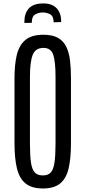

<svg xmlns="http://www.w3.org/2000/svg" viewBox="-20 -1069 489 1099"><path d="M225.6 9.8Q162.1 9.8 126.7 -18.6Q91.3 -46.9 77.1 -104.5Q63 -162.1 63 -250V-623Q63 -697.3 75.7 -752.7Q88.4 -808.1 124 -839.1Q159.7 -870.1 228.5 -870.1Q280.3 -870.1 311.5 -852.5Q342.8 -835 358.9 -802.2Q375 -769.5 380.6 -724.1Q386.2 -678.7 386.2 -623V-250Q386.2 -162.1 372.6 -104.5Q358.9 -46.9 324 -18.6Q289.1 9.8 225.6 9.8ZM225.6 -64.9Q254.9 -64.9 270.5 -81.8Q286.1 -98.6 292 -138.9Q297.9 -179.2 297.9 -249.5V-628.9Q297.9 -714.8 284.9 -754.9Q272 -794.9 228.5 -794.9Q183.1 -794.9 167.2 -754.9Q151.4 -714.8 151.4 -629.4V-249.5Q151.4 -179.2 157.2 -138.9Q163.1 -98.6 179.2 -81.8Q195.3 -64.9 225.6 -64.9ZM119.6 -937.5V-943.8Q119.1 -991.2 144.3 -1019.8Q169.4 -1048.3 222.7 -1049.3Q274.4 -1050.8 301.8 -1024.2Q329.1 -997.6 330.1 -950.2V-942.9L287.1 -941.4Q286.6 -977.1 266.6 -987.5Q246.6 -998 222.7 -997.6Q200.7 -997.1 181.2 -986.1Q161.6 -975.1 162.1 -938.5Z"/></svg>

Font: AntonioLight
Style: Regular
Weight: 300
Designer: Vernon Adams
Foundry: Vernon Adams
Version: Version 1.002